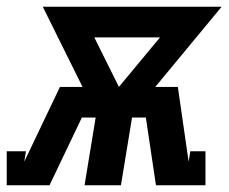

<svg xmlns="http://www.w3.org/2000/svg" viewBox="-61 -550 681 570"><path d="M-41 0V-101H16L11 -70L117 -292H184L66 -530H597L400 -292H467L499 -70L504 -101H549V0H402L372 -201H331L298 0H190L223 -201H182L172 -180L86 0ZM292 -292 414 -439H219Z"/></svg>

Font: Iosevka Slab Extended
Style: Bold Italic
Weight: 700
Width: 7
Italic angle: -9°
Monospace: yes
Designer: Belleve Invis
Foundry: Belleve Invis
Version: Version 11.1.0; ttfautohint (v1.8.3)